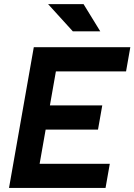

<svg xmlns="http://www.w3.org/2000/svg" viewBox="-20 -926 662 946"><path d="M24.4 0 146.5 -693.4H276.4L154.3 0ZM24.4 0 45.9 -119.1H521L500 0ZM75.2 -287.6 96.2 -406.7H483.9L462.9 -287.6ZM125.5 -574.2 146.5 -693.4H622.1L601.1 -574.2ZM338.9 -771.5 216.8 -905.8H391.6L474.1 -771.5Z"/></svg>

Font: Cascadia Code PL
Style: Italic
Weight: 400
Italic angle: -10°
Monospace: yes
Designer: Aaron Bell
Foundry: Saja Typeworks
Version: Version 2404.023